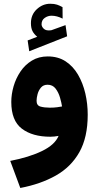

<svg xmlns="http://www.w3.org/2000/svg" viewBox="-20 -709 514 997"><path d="M173.3 -518.1Q156.7 -531.7 148.7 -547.6Q140.6 -563.5 140.6 -588.9Q140.6 -632.8 171.1 -661.1Q201.7 -689.5 240.7 -689.5Q262.2 -689.5 276.1 -684.8Q290 -680.2 304.7 -671.9L305.2 -612.3Q275.4 -627.4 247.6 -627.4Q228.5 -627.4 212.2 -616Q195.8 -604.5 195.8 -582.5Q196.3 -569.8 208 -559.1Q219.7 -548.3 245.1 -551.8Q245.6 -551.8 248.5 -552.7L320.3 -578.6L328.6 -520.5L131.8 -442.9L123.5 -499ZM435.5 -113.3Q435.5 4.4 392.1 81.3Q348.6 158.2 269.8 202.6Q190.9 247.1 85.4 267.1L33.2 126.5Q130.4 107.9 197.8 75.4Q265.1 43 284.2 -3.4Q261.7 1 241.7 1Q148.4 1 93.5 -40.8Q38.6 -82.5 38.6 -179.7Q38.6 -219.2 50.5 -260.7Q62.5 -302.2 86.2 -337.4Q109.9 -372.6 145.5 -394.3Q181.2 -416 228 -416Q281.7 -416 320.8 -390.4Q359.9 -364.7 385.3 -321Q410.6 -277.3 423.1 -223.6Q435.5 -169.9 435.5 -113.3ZM238.8 -149.9Q259.8 -149.9 276.4 -152.1Q293 -154.3 302.2 -156.2Q299.3 -175.3 291.7 -201.9Q284.2 -228.5 268.8 -248.8Q253.4 -269 227.1 -269Q205.1 -269 192.6 -254.2Q180.2 -239.3 175 -219.7Q169.9 -200.2 169.9 -185.5Q169.9 -161.1 190.4 -155.5Q210.9 -149.9 238.8 -149.9Z"/></svg>

Font: Vazirmatn FD NL Black
Style: Regular
Weight: 900
Designer: Saber Rastikerdar
Foundry: Saber Rastikerdar
Version: Version 33.003